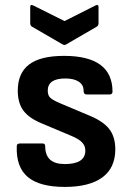

<svg xmlns="http://www.w3.org/2000/svg" viewBox="-20 -724 511 756"><path d="M235 12Q136 12 89.5 -27Q43 -66 46 -148Q46 -159 58 -159H148Q158 -159 158 -148Q158 -78 235 -78Q316 -78 316 -131Q316 -150 303 -163.5Q290 -177 261 -189L147 -237Q95 -258 72.5 -288Q50 -318 50 -367Q50 -436 94.5 -470Q139 -504 232 -504Q423 -504 423 -363Q423 -352 411 -352H321Q309 -352 309 -368Q309 -390 290 -402.5Q271 -415 237 -415Q168 -415 168 -367Q168 -348 178.5 -338.5Q189 -329 220 -316L334 -268Q387 -246 410.5 -215.5Q434 -185 434 -136Q434 -63 383 -25.5Q332 12 235 12ZM225 -550 106 -619Q99 -623 99 -633V-696Q99 -709 112 -702L234 -641L355 -702Q368 -709 368 -696V-633Q368 -623 361 -619L242 -550Q234 -544 225 -550Z"/></svg>

Font: Sofia Sans
Style: Bold
Weight: 700
Designer: Botio Nikoltchev, Ani Petrova
Foundry: lettersoup
Version: Version 4.100; ttfautohint (v1.8.4.7-5d5b)